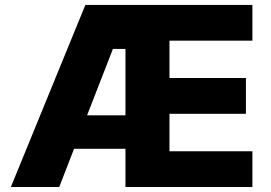

<svg xmlns="http://www.w3.org/2000/svg" viewBox="-20 -747 1083 767"><path d="M23.4 0 321 -727.3H988.3V-584.5H657V-435.4H962.4V-292.3H657V-142.8H988.3V0H481.2V-152.7H275.9L216.6 0ZM327.8 -286.2H481.2V-551.5H431.1Z"/></svg>

Font: Inter UI Extra Bold
Style: Regular
Weight: 800
Designer: Rasmus Andersson
Foundry: rsms
Version: 3.2;8d6f07862